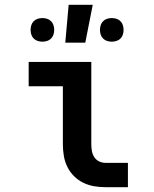

<svg xmlns="http://www.w3.org/2000/svg" viewBox="-20 -777 640 797"><path d="M511 0H418Q394 0 370.5 -4Q347 -8 325.5 -18.5Q304 -29 287 -46Q270 -63 259.5 -84.5Q249 -106 245 -130Q241 -154 241 -178V-419H99V-520H359V-178Q359 -164 361.5 -150Q364 -136 371.5 -124.5Q379 -113 391.5 -107Q404 -101 418 -101H511ZM444 -604Q434 -604 424.5 -607Q415 -610 408 -617Q401 -624 398 -633.5Q395 -643 395 -653Q395 -663 398 -672.5Q401 -682 408 -689Q415 -696 424.5 -699Q434 -702 444 -702Q454 -702 463.5 -699Q473 -696 480 -689Q487 -682 490 -672.5Q493 -663 493 -653Q493 -643 490 -633.5Q487 -624 480 -617Q473 -610 463.5 -607Q454 -604 444 -604ZM156 -604Q146 -604 136.5 -607Q127 -610 120 -617Q113 -624 110 -633.5Q107 -643 107 -653Q107 -663 110 -672.5Q113 -682 120 -689Q127 -696 136.5 -699Q146 -702 156 -702Q166 -702 175.5 -699Q185 -696 192 -689Q199 -682 202 -672.5Q205 -663 205 -653Q205 -643 202 -633.5Q199 -624 192 -617Q185 -610 175.5 -607Q166 -604 156 -604ZM251 -600 265 -757H365L334 -600Z"/></svg>

Font: R Plex Mono
Style: Bold
Weight: 700
Monospace: yes
Designer: Belleve Invis
Foundry: Belleve Invis
Version: Version 31.8.0